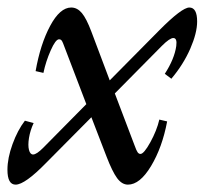

<svg xmlns="http://www.w3.org/2000/svg" viewBox="-22 -485 550 516"><path d="M20 11.2Q-2 11.2 -2 -28.8Q-2 -60.1 11.7 -97.7Q25.4 -135.3 44.9 -160.6L68.4 -154.3Q59.1 -134.3 55.9 -114.3Q52.7 -94.2 55.9 -82Q59.1 -69.8 66.9 -69.8Q76.2 -69.8 94.2 -87.9L210 -205.1L147.5 -368.7Q145 -375 142.8 -377.2Q140.6 -379.4 136.7 -379.4Q127.4 -379.4 114.3 -349.6Q101.1 -319.8 94.7 -289.1L73.7 -293.9Q86.4 -366.2 112.8 -415.5Q139.2 -464.8 169.4 -464.8Q185.5 -464.8 198 -450Q210.4 -435.1 223.6 -399.9L272.9 -269L405.8 -403.3Q466.8 -464.8 486.8 -464.8Q507.8 -464.8 507.8 -427.2Q507.8 -396.5 489.3 -354Q470.7 -311.5 438.5 -273.4L420.9 -286.6Q446.8 -326.7 451.7 -361.3Q454.6 -382.8 443.8 -382.8Q434.1 -382.8 413.1 -361.8L286.6 -233.9L339.8 -93.8Q344.7 -80.1 347.9 -75.7Q351.1 -71.3 355.5 -71.3Q364.7 -71.3 382.1 -102.8Q399.4 -134.3 406.2 -163.6L427.2 -158.7Q414.1 -88.9 384 -38.8Q354 11.2 321.8 11.2Q305.7 11.2 292.7 -6.3Q279.8 -23.9 264.2 -64.5L223.6 -169.9L102.1 -47.4Q44.9 11.2 20 11.2Z"/></svg>

Font: Elstob 6pt Medium
Style: Italic
Weight: 500
Italic angle: -20°
Designer: Peter S. Baker
Version: Version 1.015